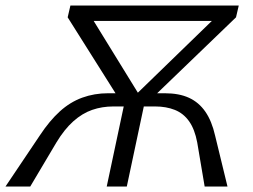

<svg xmlns="http://www.w3.org/2000/svg" viewBox="-35 -678 920 698"><path d="M709 0 682 -160Q673 -208 652.5 -237Q632 -266 600.5 -278.5Q569 -291 529 -291H471L481 -339H564Q616 -339 652 -322.5Q688 -306 711.5 -272Q735 -238 747 -185L792 0ZM-15 0 110 -186Q145 -239 182.5 -273Q220 -307 264 -323Q308 -339 358 -339H442L431 -291H377Q336 -291 300 -278.5Q264 -266 231.5 -237Q199 -208 170 -160L75 0ZM353 0 425 -339H498L426 0ZM250 -602 261 -658H797L785 -602ZM823 -615 500 -304H428L793 -658H833ZM221 -658H271L489 -304H407L211 -615Z"/></svg>

Font: Ysabeau
Style: Italic
Weight: 400
Italic angle: -12°
Designer: Christian Thalmann (Catharsis Fonts)
Version: Version 2.000;gftools[0.9.27.dev2+g8671c4b]